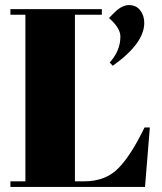

<svg xmlns="http://www.w3.org/2000/svg" viewBox="-20 -736 636 756"><path d="M21 -700H381V-678H275V-22H311Q396 -22 446.5 -74Q497 -126 549 -234H570L551 0H21V-22H80V-678H21ZM424 -477 412 -490Q454 -536 454 -592Q454 -626 409 -665L431 -687Q460 -716 488 -716Q516 -716 532 -695.5Q548 -675 548 -646Q548 -565 424 -477Z"/></svg>

Font: Abril Fatface
Style: Regular
Weight: 400
Designer: Veronika Burian, Jos Scaglione
Foundry: TypeTogether
Version: Version 1.001